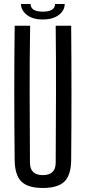

<svg xmlns="http://www.w3.org/2000/svg" viewBox="-20 -928 426 955"><path d="M193 7Q119 7 86.5 -25Q54 -57 53 -131Q49 -466 53 -800H130Q127 -633 127.5 -459.5Q128 -286 129 -119Q129 -57 193 -57Q257 -57 257 -119Q258 -286 258.5 -459.5Q259 -633 257 -800H334Q337 -466 334 -131Q333 -57 300.5 -25Q268 7 193 7ZM84 -908H132Q133 -870 193 -870Q253 -870 254 -908H302Q301 -874 271 -852.5Q241 -831 193 -831Q145 -831 115.5 -852.5Q86 -874 84 -908Z"/></svg>

Font: Big Shoulders Display Medium
Style: Regular
Weight: 500
Designer: Patric King
Foundry: XO Type Co
Version: Version 1.000; ttfautohint (v1.8.2)